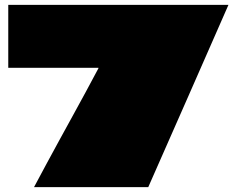

<svg xmlns="http://www.w3.org/2000/svg" viewBox="-20 -770 960 790"><path d="M14 -750H920Q838 -563 755.5 -375.5Q673 -188 590 0H120Q146 -49 172.5 -98Q199 -147 225.5 -195.5Q252 -244 279 -293Q306 -342 332.5 -391Q359 -440 385 -489Q385 -490 385 -490.5Q385 -491 385 -491Q385 -491 384.5 -491Q384 -491 383 -491H14Z"/></svg>

Font: Climate Crisis
Style: Regular
Weight: 400
Version: Version 1.003